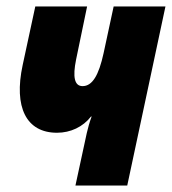

<svg xmlns="http://www.w3.org/2000/svg" viewBox="-20 -573 531 593"><path d="M213 0H373L491 -553H331L300 -409C285 -340 265 -307 235 -307C210 -307 204 -335 215 -389L249 -553H89L50 -372C22 -242 61 -163 156 -163C198 -163 236 -181 261 -213H263C257 -197 251 -176 248 -162Z"/></svg>

Font: Noto Sans ExtraCondensed Black
Style: Italic
Weight: 900
Width: 2
Italic angle: -12°
Designer: Monotype Design Team
Foundry: Monotype Imaging Inc.
Version: Version 2.013